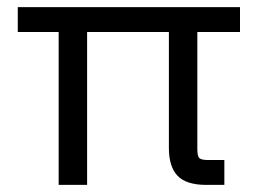

<svg xmlns="http://www.w3.org/2000/svg" viewBox="-20 -520 725 540"><path d="M560 0Q504 0 479.5 -25.5Q455 -51 455 -104V-430H225V0H145V-430H30V-500H655V-430H535V-101Q535 -81 540.5 -75.5Q546 -70 564 -70H611V0Z"/></svg>

Font: TASA Orbiter Display
Style: Regular
Weight: 400
Designer: Weizhong Zhang
Version: Version 1.000;Glyphs 3.1.2 (3151)